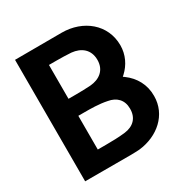

<svg xmlns="http://www.w3.org/2000/svg" viewBox="-181 -958 1055 1095"><g transform="rotate(-30 346.5 -410.5)"><path d="M67 -10H370C389 -10 406 -11 425 -12C551 -26 651 -112 651 -235C652 -309 617 -371 561 -412L551 -419L560 -427C602 -466 629 -520 629 -582C629 -719 516 -811 375 -811L67 -810ZM220 -131V-353H258C299 -353 356 -353 408 -342C461 -333 496 -299 496 -242C497 -179 458 -144 401 -137C359 -132 314 -131 272 -131ZM220 -465V-688H270C303 -688 335 -687 366 -685C427 -679 474 -644 474 -575C474 -507 426 -473 366 -468C336 -466 303 -465 270 -465Z"/></g></svg>

Font: Rabbid Highway Sign IV
Style: Obl
Weight: 400
Foundry: Cannot Into Space Fonts
Version: Version 0.277